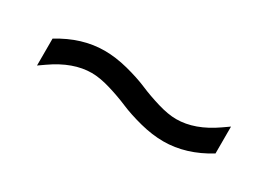

<svg xmlns="http://www.w3.org/2000/svg" viewBox="-14 -597 713 510"><g transform="rotate(30 342.0 -341.5)"><path d="M605.5 -317.9Q538.1 -276.4 469.2 -276.4Q435.1 -276.4 397.2 -286.1Q359.4 -295.9 332 -307.6Q304.7 -319.3 272 -329.1Q239.3 -338.9 214.4 -338.9Q157.7 -338.9 97.7 -296.9L78.1 -283.2V-365.7Q145.5 -407.2 214.4 -407.2Q248.5 -407.2 286.4 -397.5Q324.2 -387.7 351.6 -376Q378.9 -364.3 411.6 -354.5Q444.3 -344.7 469.2 -344.7Q525.9 -344.7 585.9 -386.7L605.5 -400.4Z"/></g></svg>

Font: Squarish Sans CT
Style: RegularSC
Weight: 400
Version: Version 0.9